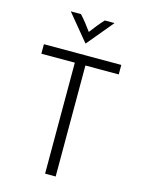

<svg xmlns="http://www.w3.org/2000/svg" viewBox="-122 -891 717 962"><g transform="rotate(15 236.0 -409.5)"><path d="M209 0V-575.7H35.4V-625H436.8V-575.7H263.9V0ZM235.4 -682.6 122.9 -818.8H175.7Q192.4 -800.7 206.9 -782.3Q221.5 -763.9 236.8 -742.4Q252.8 -763.9 267.7 -782.3Q282.6 -800.7 299.3 -818.8H350L236.8 -682.6Z"/></g></svg>

Font: Afacad Flux Light
Style: Regular
Weight: 300
Designer: Kristian Moeller
Foundry: Dicotype
Version: Version 1.100